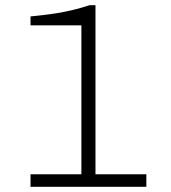

<svg xmlns="http://www.w3.org/2000/svg" viewBox="-20 -716 655 736"><path d="M97 0H541V-48H346V-696H323C230 -665 152 -659 97 -653V-619H292V-48H97Z"/></svg>

Font: Chivo Light
Style: Regular
Weight: 300
Designer: Hector Gatti
Foundry: Omnibus-Type
Version: Version 1.003;PS 001.003;hotconv 1.0.70;makeotf.lib2.5.58329